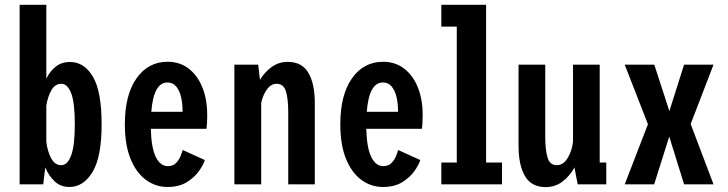

<svg xmlns="http://www.w3.org/2000/svg" viewBox="-20 -770 3040 802"><path d="M62 0V-750H173.5V-441.5Q188 -471.5 212.2 -491.2Q236.5 -511 273 -511Q332 -511 368.2 -449.5Q404.5 -388 404.5 -251Q404.5 -114 366.5 -51.5Q328.5 11 270 11Q233 11 208.2 -12.5Q183.5 -36 169 -70.5L160.5 0ZM236 -420Q209.5 -420 194.2 -392.2Q179 -364.5 173.5 -329.5V-177.5Q178.5 -137 194 -108.5Q209.5 -80 236 -80Q262 -80 277.2 -120.8Q292.5 -161.5 292.5 -251Q292.5 -341.5 277.2 -380.8Q262 -420 236 -420Z M679.5 11Q629.5 11 589 -19Q548.5 -49 525 -107.2Q501.5 -165.5 501.5 -250.5Q501.5 -373.5 550.2 -442.8Q599 -512 680 -512Q731.5 -512 768.5 -483.2Q805.5 -454.5 825.5 -404.5Q845.5 -354.5 845.5 -290.5Q845.5 -267.5 844.5 -253.5Q843.5 -239.5 842.5 -232H610Q612 -152.5 630.8 -114.2Q649.5 -76 681 -76Q702.5 -76 715 -88.8Q727.5 -101.5 734 -117.5Q740.5 -133.5 743 -143.5L835.5 -101.5Q830 -82.5 811.5 -56Q793 -29.5 760.5 -9.2Q728 11 679.5 11ZM679.5 -425.5Q621.5 -425.5 612 -303H742.5V-309.5Q742.5 -337.5 736.5 -364Q730.5 -390.5 716.5 -408Q702.5 -425.5 679.5 -425.5Z M959 0V-500H1058.5L1066 -436.5Q1085 -468.5 1114.5 -490Q1144 -511.5 1182 -511.5Q1241.5 -511.5 1268.2 -465.8Q1295 -420 1295 -338.5V0H1184V-301Q1184 -356 1174.5 -388Q1165 -420 1135 -420Q1111.5 -420 1094.5 -395.8Q1077.5 -371.5 1071 -340V0Z M1579.5 11Q1529.5 11 1489 -19Q1448.5 -49 1425 -107.2Q1401.5 -165.5 1401.5 -250.5Q1401.5 -373.5 1450.2 -442.8Q1499 -512 1580 -512Q1631.5 -512 1668.5 -483.2Q1705.5 -454.5 1725.5 -404.5Q1745.5 -354.5 1745.5 -290.5Q1745.5 -267.5 1744.5 -253.5Q1743.5 -239.5 1742.5 -232H1510Q1512 -152.5 1530.8 -114.2Q1549.5 -76 1581 -76Q1602.5 -76 1615 -88.8Q1627.5 -101.5 1634 -117.5Q1640.5 -133.5 1643 -143.5L1735.5 -101.5Q1730 -82.5 1711.5 -56Q1693 -29.5 1660.5 -9.2Q1628 11 1579.5 11ZM1579.5 -425.5Q1521.5 -425.5 1512 -303H1642.5V-309.5Q1642.5 -337.5 1636.5 -364Q1630.5 -390.5 1616.5 -408Q1602.5 -425.5 1579.5 -425.5Z M1823.5 0V-91H1888V-659H1823.5V-750H2010.5V-91H2077V0Z M2259 11.5Q2200 11.5 2173 -34.2Q2146 -80 2146 -161.5V-500H2257.5V-199Q2257.5 -144.5 2267 -112.2Q2276.5 -80 2306 -80Q2333.5 -80 2351.8 -111Q2370 -142 2373.5 -179V-500H2485V-91H2512.5V0H2393L2379.5 -70.5Q2361 -36 2330.5 -12.2Q2300 11.5 2259 11.5Z M2589.5 0 2686.5 -251 2589.5 -500H2713L2776 -306L2837.5 -500H2960.5L2865 -252L2960.5 0H2837.5L2775.5 -199.5L2712.5 0Z"/></svg>

Font: Trispace Condensed Medium
Style: Regular
Weight: 500
Width: 3
Designer: Tyler Finck
Foundry: Etcetera Type Company
Version: Version 1.210; ttfautohint (v1.8.3)